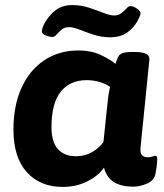

<svg xmlns="http://www.w3.org/2000/svg" viewBox="-20 -729 645 757"><path d="M227 8Q138 8 85.5 -50.5Q33 -109 33 -218Q33 -312 64.5 -382Q96 -452 154 -491Q212 -530 289 -530Q341 -530 380 -511Q419 -492 435 -477Q441 -495 446 -505Q451 -515 463 -519.5Q475 -524 500 -524H512Q572 -524 569 -494L534 -147Q532 -126 539.5 -117.5Q547 -109 563 -109Q574 -109 581.5 -112Q589 -115 592 -115Q600 -115 600 -103Q600 -99 599 -84.5Q598 -70 593 -44Q588 -17 559.5 -5Q531 7 505 7Q459 7 430 -10.5Q401 -28 390 -68Q367 -35 323.5 -13.5Q280 8 227 8ZM280 -113Q316 -113 344.5 -130Q373 -147 388 -170L402 -305Q405 -336 407.5 -353Q410 -370 414 -386Q401 -397 375.5 -405Q350 -413 321 -413Q256 -413 219.5 -367.5Q183 -322 183 -227Q183 -170 208 -141.5Q233 -113 280 -113ZM185 -583Q178 -583 161.5 -589Q145 -595 145 -606Q145 -611 148 -620Q151 -629 155 -636Q173 -669 199.5 -689Q226 -709 265 -709Q300 -709 331.5 -698.5Q363 -688 388.5 -678Q414 -668 430 -668Q447 -668 458.5 -677Q470 -686 478.5 -695.5Q487 -705 494 -705Q505 -705 519.5 -695.5Q534 -686 534 -675Q534 -669 523 -648Q508 -620 482 -601Q456 -582 414 -582Q381 -582 350 -592Q319 -602 294 -612Q269 -622 253 -622Q234 -622 222.5 -612Q211 -602 203 -592.5Q195 -583 185 -583Z"/></svg>

Font: Asap Semi Expanded Semi Expanded Regular
Style: Bold Italic
Weight: 700
Width: 6
Italic angle: -6°
Designer: Pablo Cosgaya
Foundry: Omnibus-Type
Version: Version 3.001; ttfautohint (v1.8.4.7-5d5b)